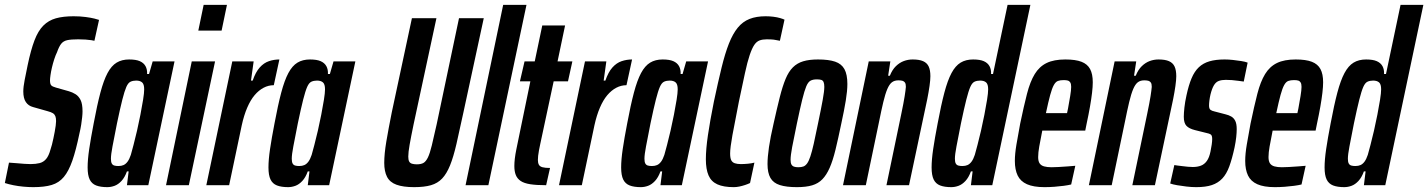

<svg xmlns="http://www.w3.org/2000/svg" viewBox="-44 -763 5884 791"><path d="M93 8Q74 8 52.5 6Q31 4 11 0Q-9 -4 -24 -9L-7 -93Q10 -92 26.5 -90.5Q43 -89 57 -88Q71 -87 82 -87Q103 -87 119 -91Q135 -95 146 -108Q157 -121 164 -147Q167 -155 170 -167Q173 -179 176 -193Q179 -207 181.5 -220.5Q184 -234 185.5 -245.5Q187 -257 187 -264Q187 -277 184 -284.5Q181 -292 174 -296.5Q167 -301 152 -305L92 -322Q73 -327 62.5 -342.5Q52 -358 52 -386Q52 -405 57.5 -433Q63 -461 70 -495Q83 -557 98 -596.5Q113 -636 134.5 -657.5Q156 -679 186 -687.5Q216 -696 259 -696Q286 -696 308.5 -693Q331 -690 345 -686.5Q359 -683 364 -681L345 -595Q342 -596 332 -597.5Q322 -599 308.5 -600Q295 -601 278 -601Q249 -601 233 -597.5Q217 -594 208 -582.5Q199 -571 191 -548Q185 -536 179.5 -519Q174 -502 170 -485Q166 -468 164 -453.5Q162 -439 162 -432Q162 -417 167 -411.5Q172 -406 187 -402L240 -387Q254 -383 267 -375Q280 -367 288 -351Q296 -335 296 -304Q296 -294 294.5 -280Q293 -266 290.5 -249.5Q288 -233 283 -212Q269 -144 254 -101Q239 -58 219 -34Q199 -10 169 -1Q139 8 93 8Z M398 8Q370 8 352 1Q334 -6 325.5 -23.5Q317 -41 317 -73Q317 -105 323.5 -149Q330 -193 342 -255Q356 -330 369.5 -381Q383 -432 399 -462Q415 -492 436.5 -505Q458 -518 488 -518Q516 -518 532 -511Q548 -504 555.5 -490.5Q563 -477 562 -458H570L585 -510H675L567 0H479L486 -57H479Q470 -32 456.5 -17.5Q443 -3 428 2.5Q413 8 398 8ZM444 -79Q456 -79 465 -83Q474 -87 481.5 -97Q489 -107 495 -125Q499 -139 506 -165.5Q513 -192 520.5 -224.5Q528 -257 534.5 -290.5Q541 -324 545.5 -352Q550 -380 550 -395Q550 -416 541.5 -423.5Q533 -431 517 -431Q504 -431 494 -426.5Q484 -422 476.5 -405Q469 -388 460 -352.5Q451 -317 438 -255Q426 -194 419.5 -160Q413 -126 413 -109Q413 -96 416.5 -89.5Q420 -83 427 -81Q434 -79 444 -79Z M773 -637 795 -743H891L869 -637ZM640 0 746 -510H842L734 0Z M806 0 913 -510H1001L990 -431H997Q1009 -466 1026 -485Q1043 -504 1064 -511Q1085 -518 1107 -518L1084 -412Q1062 -412 1042 -401.5Q1022 -391 1005 -371Q988 -351 974.5 -319.5Q961 -288 952 -247L900 0Z M1143 8Q1115 8 1097 1Q1079 -6 1070.5 -23.5Q1062 -41 1062 -73Q1062 -105 1068.5 -149Q1075 -193 1087 -255Q1101 -330 1114.5 -381Q1128 -432 1144 -462Q1160 -492 1181.5 -505Q1203 -518 1233 -518Q1261 -518 1277 -511Q1293 -504 1300.5 -490.5Q1308 -477 1307 -458H1315L1330 -510H1420L1312 0H1224L1231 -57H1224Q1215 -32 1201.5 -17.5Q1188 -3 1173 2.5Q1158 8 1143 8ZM1189 -79Q1201 -79 1210 -83Q1219 -87 1226.5 -97Q1234 -107 1240 -125Q1244 -139 1251 -165.5Q1258 -192 1265.5 -224.5Q1273 -257 1279.5 -290.5Q1286 -324 1290.5 -352Q1295 -380 1295 -395Q1295 -416 1286.5 -423.5Q1278 -431 1262 -431Q1249 -431 1239 -426.5Q1229 -422 1221.5 -405Q1214 -388 1205 -352.5Q1196 -317 1183 -255Q1171 -194 1164.5 -160Q1158 -126 1158 -109Q1158 -96 1161.5 -89.5Q1165 -83 1172 -81Q1179 -79 1189 -79Z M1662 8Q1617 8 1589.5 -2Q1562 -12 1550.5 -34.5Q1539 -57 1539 -92Q1539 -129 1547.5 -179.5Q1556 -230 1570 -300L1653 -688H1754L1660 -251Q1649 -198 1643.5 -166.5Q1638 -135 1638 -118Q1638 -105 1641.5 -98Q1645 -91 1653.5 -88.5Q1662 -86 1673 -86Q1691 -86 1701 -92Q1711 -98 1719 -114.5Q1727 -131 1735 -164Q1743 -197 1755 -251L1847 -688H1949L1865 -299Q1849 -224 1836.5 -170Q1824 -116 1810 -81.5Q1796 -47 1777.5 -27.5Q1759 -8 1731.5 0Q1704 8 1662 8Z M1874 0 2029 -743H2125L1968 0Z M2206 0Q2166 0 2140.5 -4Q2115 -8 2101 -17.5Q2087 -27 2081 -42Q2075 -57 2075 -79Q2075 -93 2077 -110Q2079 -127 2083.5 -149Q2088 -171 2094 -200L2141 -428H2098L2117 -510H2159L2190 -658H2284L2253 -510H2314L2296 -428H2237L2182 -171Q2179 -157 2176.5 -144Q2174 -131 2173 -121Q2172 -111 2172 -104Q2172 -92 2176 -84.5Q2180 -77 2191 -74Q2202 -71 2222 -71Z M2259 0 2366 -510H2454L2443 -431H2450Q2462 -466 2479 -485Q2496 -504 2517 -511Q2538 -518 2560 -518L2537 -412Q2515 -412 2495 -401.5Q2475 -391 2458 -371Q2441 -351 2427.5 -319.5Q2414 -288 2405 -247L2353 0Z M2596 8Q2568 8 2550 1Q2532 -6 2523.5 -23.5Q2515 -41 2515 -73Q2515 -105 2521.5 -149Q2528 -193 2540 -255Q2554 -330 2567.5 -381Q2581 -432 2597 -462Q2613 -492 2634.5 -505Q2656 -518 2686 -518Q2714 -518 2730 -511Q2746 -504 2753.5 -490.5Q2761 -477 2760 -458H2768L2783 -510H2873L2765 0H2677L2684 -57H2677Q2668 -32 2654.5 -17.5Q2641 -3 2626 2.5Q2611 8 2596 8ZM2642 -79Q2654 -79 2663 -83Q2672 -87 2679.5 -97Q2687 -107 2693 -125Q2697 -139 2704 -165.5Q2711 -192 2718.5 -224.5Q2726 -257 2732.5 -290.5Q2739 -324 2743.5 -352Q2748 -380 2748 -395Q2748 -416 2739.5 -423.5Q2731 -431 2715 -431Q2702 -431 2692 -426.5Q2682 -422 2674.5 -405Q2667 -388 2658 -352.5Q2649 -317 2636 -255Q2624 -194 2617.5 -160Q2611 -126 2611 -109Q2611 -96 2614.5 -89.5Q2618 -83 2625 -81Q2632 -79 2642 -79Z M2979 8Q2937 8 2911.5 -3.5Q2886 -15 2875 -40.5Q2864 -66 2864 -107Q2864 -148 2872.5 -206Q2881 -264 2897 -344Q2914 -424 2928.5 -483.5Q2943 -543 2959 -583.5Q2975 -624 2995.5 -649Q3016 -674 3044 -685Q3072 -696 3110 -696Q3127 -696 3142.5 -694Q3158 -692 3170 -688.5Q3182 -685 3188 -682L3169 -595Q3162 -596 3153 -598Q3144 -600 3134 -600.5Q3124 -601 3115 -601Q3098 -601 3085.5 -596.5Q3073 -592 3063.5 -578Q3054 -564 3044.5 -536Q3035 -508 3025 -461.5Q3015 -415 3000 -344Q2983 -259 2973.5 -206.5Q2964 -154 2964 -131Q2964 -112 2968.5 -103Q2973 -94 2983 -90.5Q2993 -87 3008 -87Q3022 -87 3037.5 -88.5Q3053 -90 3064 -93L3046 -9Q3038 -5 3026 -1Q3014 3 3002 5.5Q2990 8 2979 8Z M3239 8Q3196 8 3169 -0.5Q3142 -9 3130 -30Q3118 -51 3118 -87Q3118 -116 3124 -157Q3130 -198 3143 -254Q3157 -317 3168.5 -362.5Q3180 -408 3192.5 -438Q3205 -468 3222.5 -485.5Q3240 -503 3265 -510.5Q3290 -518 3326 -518Q3370 -518 3396.5 -509Q3423 -500 3435 -478Q3447 -456 3447 -417Q3447 -389 3440.5 -349Q3434 -309 3422 -254Q3409 -191 3398 -146Q3387 -101 3374 -71.5Q3361 -42 3344 -24.5Q3327 -7 3302 0.5Q3277 8 3239 8ZM3245 -74Q3257 -74 3265.5 -77Q3274 -80 3281 -89.5Q3288 -99 3294.5 -118.5Q3301 -138 3308.5 -171Q3316 -204 3326 -254Q3339 -316 3345.5 -352Q3352 -388 3352 -405Q3352 -418 3349 -425Q3346 -432 3339 -434Q3332 -436 3321 -436Q3305 -436 3295 -430.5Q3285 -425 3277.5 -407Q3270 -389 3261 -352.5Q3252 -316 3239 -254Q3226 -192 3219.5 -157Q3213 -122 3213 -105Q3213 -92 3216.5 -85.5Q3220 -79 3227 -76.5Q3234 -74 3245 -74Z M3429 0 3535 -510H3624L3615 -451H3622Q3632 -476 3647 -490.5Q3662 -505 3679.5 -511.5Q3697 -518 3716 -518Q3743 -518 3759 -511Q3775 -504 3782 -489Q3789 -474 3789 -449Q3789 -434 3785.5 -409Q3782 -384 3776 -354L3701 0H3608L3669 -293Q3679 -341 3683 -366.5Q3687 -392 3688 -405Q3688 -417 3684.5 -422.5Q3681 -428 3674.5 -430Q3668 -432 3657 -432Q3641 -432 3630.5 -424Q3620 -416 3611.5 -396Q3603 -376 3595 -342.5Q3587 -309 3577 -259L3523 0Z M3875 8Q3847 8 3829 1Q3811 -6 3802.5 -23.5Q3794 -41 3794 -73Q3794 -105 3800.5 -149Q3807 -193 3819 -255Q3833 -330 3846.5 -381Q3860 -432 3876 -462Q3892 -492 3913.5 -505Q3935 -518 3965 -518Q3993 -518 4009 -511Q4025 -504 4032.5 -490.5Q4040 -477 4039 -458H4047L4107 -743H4201L4044 0H3956L3963 -57H3956Q3947 -32 3933.5 -17.5Q3920 -3 3905 2.5Q3890 8 3875 8ZM3921 -79Q3933 -79 3942 -83Q3951 -87 3958.5 -97Q3966 -107 3972 -125Q3976 -139 3983 -165.5Q3990 -192 3997.5 -224.5Q4005 -257 4011.5 -290.5Q4018 -324 4022.5 -352Q4027 -380 4027 -395Q4027 -416 4018.5 -423.5Q4010 -431 3994 -431Q3981 -431 3971 -426.5Q3961 -422 3953.5 -405Q3946 -388 3937 -352.5Q3928 -317 3915 -255Q3903 -194 3896.5 -160Q3890 -126 3890 -109Q3890 -96 3893.5 -89.5Q3897 -83 3904 -81Q3911 -79 3921 -79Z M4259 8Q4214 8 4187 -4Q4160 -16 4148.5 -40Q4137 -64 4137 -100Q4137 -129 4143.5 -167.5Q4150 -206 4159 -254Q4174 -326 4187 -376.5Q4200 -427 4219 -458Q4238 -489 4268 -503.5Q4298 -518 4345 -518Q4387 -518 4411.5 -508.5Q4436 -499 4447 -478.5Q4458 -458 4458 -424Q4458 -406 4455 -380.5Q4452 -355 4446.5 -323.5Q4441 -292 4433 -255L4427 -225H4250Q4242 -185 4237.5 -159.5Q4233 -134 4233 -116Q4233 -99 4239 -90Q4245 -81 4257.5 -77.5Q4270 -74 4288 -74Q4299 -74 4317.5 -75Q4336 -76 4355.5 -77.5Q4375 -79 4386 -80L4369 -3Q4357 0 4338.5 2.5Q4320 5 4299.5 6.5Q4279 8 4259 8ZM4265 -297H4352L4356 -316Q4361 -343 4365 -367.5Q4369 -392 4369 -405Q4369 -417 4365.5 -423Q4362 -429 4355.5 -431Q4349 -433 4338 -433Q4324 -433 4314.5 -429.5Q4305 -426 4297.5 -412.5Q4290 -399 4282.5 -371.5Q4275 -344 4265 -297Z M4442 0 4548 -510H4637L4628 -451H4635Q4645 -476 4660 -490.5Q4675 -505 4692.5 -511.5Q4710 -518 4729 -518Q4756 -518 4772 -511Q4788 -504 4795 -489Q4802 -474 4802 -449Q4802 -434 4798.5 -409Q4795 -384 4789 -354L4714 0H4621L4682 -293Q4692 -341 4696 -366.5Q4700 -392 4701 -405Q4701 -417 4697.5 -422.5Q4694 -428 4687.5 -430Q4681 -432 4670 -432Q4654 -432 4643.5 -424Q4633 -416 4624.5 -396Q4616 -376 4608 -342.5Q4600 -309 4590 -259L4536 0Z M4884 8Q4865 8 4844 5.5Q4823 3 4805.5 0Q4788 -3 4777 -7L4794 -83Q4798 -82 4807 -81Q4816 -80 4827.5 -78.5Q4839 -77 4850 -76Q4861 -75 4870 -75Q4889 -75 4903.5 -80.5Q4918 -86 4928 -100Q4938 -114 4943 -139Q4946 -153 4948 -167Q4950 -181 4950 -190Q4950 -205 4944 -209Q4938 -213 4927 -215L4879 -227Q4855 -233 4844 -244.5Q4833 -256 4833 -282Q4833 -297 4835.5 -320Q4838 -343 4844 -370Q4853 -412 4865 -440.5Q4877 -469 4895 -486Q4913 -503 4939 -510.5Q4965 -518 5001 -518Q5018 -518 5035.5 -516Q5053 -514 5069.5 -511.5Q5086 -509 5096 -505L5080 -427Q5071 -428 5058 -430Q5045 -432 5031.5 -433Q5018 -434 5006 -434Q4989 -434 4977 -429.5Q4965 -425 4957 -411.5Q4949 -398 4943 -374Q4940 -361 4938.5 -349Q4937 -337 4937 -328Q4937 -315 4943 -310.5Q4949 -306 4959 -304L5005 -292Q5018 -289 5028.5 -283Q5039 -277 5045 -265Q5051 -253 5051 -231Q5051 -217 5049 -198Q5047 -179 5042 -155Q5032 -109 5020.5 -77.5Q5009 -46 4991.5 -27.5Q4974 -9 4948.5 -0.5Q4923 8 4884 8Z M5208 8Q5163 8 5136 -4Q5109 -16 5097.5 -40Q5086 -64 5086 -100Q5086 -129 5092.5 -167.5Q5099 -206 5108 -254Q5123 -326 5136 -376.5Q5149 -427 5168 -458Q5187 -489 5217 -503.5Q5247 -518 5294 -518Q5336 -518 5360.5 -508.5Q5385 -499 5396 -478.5Q5407 -458 5407 -424Q5407 -406 5404 -380.5Q5401 -355 5395.5 -323.5Q5390 -292 5382 -255L5376 -225H5199Q5191 -185 5186.5 -159.5Q5182 -134 5182 -116Q5182 -99 5188 -90Q5194 -81 5206.5 -77.5Q5219 -74 5237 -74Q5248 -74 5266.5 -75Q5285 -76 5304.5 -77.5Q5324 -79 5335 -80L5318 -3Q5306 0 5287.5 2.5Q5269 5 5248.5 6.5Q5228 8 5208 8ZM5214 -297H5301L5305 -316Q5310 -343 5314 -367.5Q5318 -392 5318 -405Q5318 -417 5314.5 -423Q5311 -429 5304.5 -431Q5298 -433 5287 -433Q5273 -433 5263.5 -429.5Q5254 -426 5246.5 -412.5Q5239 -399 5231.5 -371.5Q5224 -344 5214 -297Z M5494 8Q5466 8 5448 1Q5430 -6 5421.5 -23.5Q5413 -41 5413 -73Q5413 -105 5419.5 -149Q5426 -193 5438 -255Q5452 -330 5465.5 -381Q5479 -432 5495 -462Q5511 -492 5532.5 -505Q5554 -518 5584 -518Q5612 -518 5628 -511Q5644 -504 5651.5 -490.5Q5659 -477 5658 -458H5666L5726 -743H5820L5663 0H5575L5582 -57H5575Q5566 -32 5552.5 -17.5Q5539 -3 5524 2.5Q5509 8 5494 8ZM5540 -79Q5552 -79 5561 -83Q5570 -87 5577.5 -97Q5585 -107 5591 -125Q5595 -139 5602 -165.5Q5609 -192 5616.5 -224.5Q5624 -257 5630.5 -290.5Q5637 -324 5641.5 -352Q5646 -380 5646 -395Q5646 -416 5637.5 -423.5Q5629 -431 5613 -431Q5600 -431 5590 -426.5Q5580 -422 5572.5 -405Q5565 -388 5556 -352.5Q5547 -317 5534 -255Q5522 -194 5515.5 -160Q5509 -126 5509 -109Q5509 -96 5512.5 -89.5Q5516 -83 5523 -81Q5530 -79 5540 -79Z"/></svg>

Font: Saira UltraCondensed
Style: Bold Italic
Weight: 700
Width: 1
Italic angle: -12°
Designer: Hector Gatti with collaboration of the Omnibus-Type team
Foundry: Omnibus-Type
Version: Version 1.101